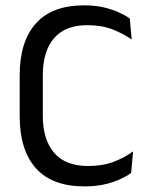

<svg xmlns="http://www.w3.org/2000/svg" viewBox="-20 -670 548 702"><path d="M289 11.5Q170.5 11.5 111.2 -55Q52 -121.5 52 -244V-395.5Q52 -518 111 -584.2Q170 -650.5 288 -650.5Q326 -650.5 357.2 -643.5Q388.5 -636.5 413 -625.5Q437.5 -614.5 454.5 -602.5L461.5 -525.5Q432 -546.5 392.2 -562.2Q352.5 -578 299 -578Q218.5 -578 177.5 -530.2Q136.5 -482.5 136.5 -394.5V-247Q136.5 -159.5 178 -111.2Q219.5 -63 302 -63Q355 -63 395.8 -78.5Q436.5 -94 466.5 -116.5L459.5 -37.5Q442.5 -25.5 417.5 -14Q392.5 -2.5 360.2 4.5Q328 11.5 289 11.5Z"/></svg>

Font: Anek Bangla
Style: Regular
Weight: 400
Designer: Sulekha Rajkumar (Bangla), Yesha Goshar (Latin)
Foundry: Ek Type
Version: Version 1.003